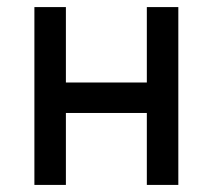

<svg xmlns="http://www.w3.org/2000/svg" viewBox="-20 -521 601 542"><path d="M166 -288.1H394.5V-312.5V-358.4V-390.6V-423.8V-452.1V-481.4V-501H412.1H415H417H420.9H423.8H430.7H436.5H443.4H449.2H457H464.8H483.4V1H464.8H461.9H459H450.2H440.4H433.6H426.8H418.9H412.1H394.5V-202.1H166V-178.7V-135.7V-104.5V-72.3V-44.9V-17.6V1H147.5H145.5H142.6H132.8H123H117.2H110.4H103.5H95.7H77.1V-501H95.7H98.6H101.6H110.4H120.1H127H132.8H140.6H147.5H166Z"/></svg>

Font: LeFont
Style: Default
Weight: 400
Designer: Leryon MEDIA
Version: Version 1.0